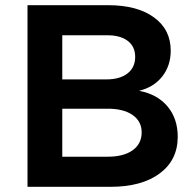

<svg xmlns="http://www.w3.org/2000/svg" viewBox="-20 -720 749 740"><path d="M397 -700Q509 -700 573.5 -653Q638 -606 638 -525Q638 -467 605.5 -425.5Q573 -384 516 -370Q586 -357 625.5 -310Q665 -263 665 -193Q665 -103 595.5 -51.5Q526 0 406 0H86V-700ZM390 -414Q442 -414 471.5 -437Q501 -460 501 -501Q501 -541 471.5 -563Q442 -585 390 -584H220V-414ZM390 -116Q454 -115 490 -140Q526 -165 526 -210Q526 -253 490 -277.5Q454 -302 390 -301H220V-116Z"/></svg>

Font: Montserrat arm Medium
Style: Regular
Weight: 500
Designer: Julieta Ulanovsky
Foundry: Julieta Ulanovsky
Version: Version 6.000;PS 006.000;hotconv 1.0.88;makeotf.lib2.5.64775